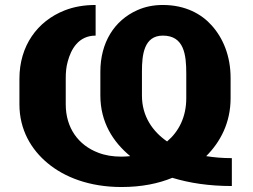

<svg xmlns="http://www.w3.org/2000/svg" viewBox="-20 -741 1015 771"><path d="M808 -114C865 -171 906 -248 906 -347V-428C906 -516 876 -588 830 -639C789 -685 724 -721 634 -721C596 -721 562 -714 531 -700C439 -659 383 -570 383 -453V-358C383 -250 434 -171 503 -114C492 -113 480 -112 468 -112C433 -112 402 -117 374 -128C295 -158 244 -227 244 -322V-426C244 -451 246 -473 252 -494C265 -543 295 -598 364 -598V-721C318 -721 277 -714 239 -699C130 -656 58 -557 58 -425V-322C58 -219 106 -140 171 -86C238 -30 338 10 468 10C549 10 616 -4 672 -27C741 -6 819 6 911 6V-106C872 -106 840 -109 808 -114ZM728 -445V-347C728 -271 698 -213 651 -173C593 -213 550 -274 550 -357V-454C550 -521 558 -598 634 -598C720 -598 728 -520 728 -445Z"/></svg>

Font: Asimov
Style: XWid
Weight: 500
Designer: Google
Version: Version 2.000980; 2014